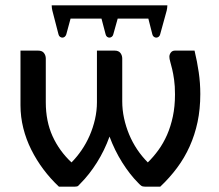

<svg xmlns="http://www.w3.org/2000/svg" viewBox="-20 -697 818 717"><path d="M706.5 -508Q716.5 -466.5 722.2 -426.8Q728 -387 728 -346Q728 -290 717.8 -241.5Q707.5 -193 688.2 -150.2Q669 -107.5 641.2 -70.2Q613.5 -33 578.5 0H521Q512.5 0 507.8 -3.2Q503 -6.5 496.5 -13.5Q465 -45 436.5 -90.2Q408 -135.5 389 -187Q370.5 -135.5 342 -90.2Q313.5 -45 281.5 -13Q275.5 -6 272 -3Q268.5 0 260 0H200Q168.5 -29.5 142.2 -64.5Q116 -99.5 96.8 -138Q77.5 -176.5 67 -218.5Q56.5 -260.5 56.5 -304V-508H122Q137.5 -508 144.2 -499Q151 -490 151 -478.5V-315Q151 -244 176.2 -188.5Q201.5 -133 247 -90.5Q267 -110.5 284.5 -136Q302 -161.5 314.8 -190.8Q327.5 -220 334.8 -251.8Q342 -283.5 342 -315V-508H408Q423 -508 429.8 -499Q436.5 -490 436.5 -478.5V-318.5Q436.5 -287 443.2 -255.8Q450 -224.5 462.2 -195Q474.5 -165.5 492.2 -139Q510 -112.5 532 -90.5Q553 -111 571.5 -136.5Q590 -162 603.8 -193.2Q617.5 -224.5 625.5 -262Q633.5 -299.5 633.5 -344.5Q633.5 -376 630.2 -399Q627 -422 623 -438.5Q619 -455 615.8 -466.2Q612.5 -477.5 612.5 -485Q612.5 -493.5 618 -500.8Q623.5 -508 633.5 -508ZM605 -677Q605 -671 604.2 -667Q603.5 -663 602.5 -657.5L578 -568.5Q576.5 -562.5 572.2 -559.5Q568 -556.5 563.5 -556.5Q559 -556.5 554.8 -559.5Q550.5 -562.5 549 -568.5L534 -627.5H419.5L403 -568.5Q401.5 -562.5 397.2 -559.5Q393 -556.5 388.5 -556.5Q384 -556.5 380 -559.5Q376 -562.5 374.5 -568.5L359 -627.5H243.5L227.5 -568.5Q225.5 -562.5 221.5 -559.5Q217.5 -556.5 213 -556.5Q208.5 -556.5 204.2 -559.5Q200 -562.5 198.5 -568.5L175.5 -657.5Q174.5 -662 173.8 -666.5Q173 -671 173 -677Z"/></svg>

Font: Lato 2
Style: Regular
Weight: 500
Designer: Lukasz Dziedzic with Adam Twardoch and Botio Nikoltchev
Foundry: tyPoland Lukasz Dziedzic
Version: Version 2.015; 2015-08-06; http://www.latofonts.com/